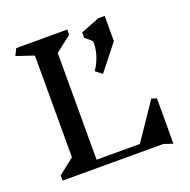

<svg xmlns="http://www.w3.org/2000/svg" viewBox="-139 -921 1063 1075"><g transform="rotate(-20 392.0 -384.0)"><path d="M660 0H60V-31L154 -105V-711L50 -746L70 -786H374V-755L279 -681V-45H537L684 -262L714 -252V18ZM597 -636 477 -484 439 -514Q463 -550 475.5 -588.5Q488 -627 488 -660L487 -676L447 -711V-742L559 -786H597Z"/></g></svg>

Font: Inknut
Style: Antiqua
Weight: 400
Designer: Claus Eggers Srensen
Foundry: Claus Eggers Srensen
Version: Version 1.000; ttfautohint (v1.2) -l 7 -r 28 -G 50 -x 13 -D 